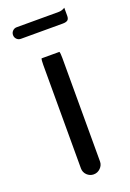

<svg xmlns="http://www.w3.org/2000/svg" viewBox="-127 -683 496 730"><g transform="rotate(-20 121.5 -318.0)"><path d="M85.4 -483.4Q83 -477.1 83 -458V-39.1Q83 -23.4 94.2 -12.2Q106 -1 121.1 -1Q137.2 -1 148.7 -12.5Q160.2 -23.9 160.2 -39.1V-458Q160.2 -477.1 157.7 -483.4ZM232.4 -634.8Q220.2 -627 207 -627H37.1Q27.3 -627 20.5 -620.1Q13.7 -613.3 13.7 -603.5Q13.7 -593.8 20.5 -586.9Q27.3 -580.1 37.1 -580.1H207Q221.2 -580.1 227.5 -585.9Q232.4 -591.3 232.4 -601.6Z"/></g></svg>

Font: YuPearl-Light
Style: Light
Weight: 300
Designer: Max Yao
Foundry: Max-Everyday
Version: Version 1.011; ttfautohint (v1.8.3)